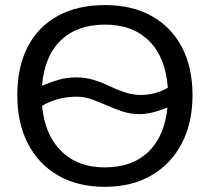

<svg xmlns="http://www.w3.org/2000/svg" viewBox="-20 -718 818 748"><path d="M730 -347.2Q730 -239.7 688.2 -159.4Q646.5 -79.1 569.8 -34.7Q493.2 9.8 388.2 9.8Q282.7 9.8 206.3 -34.4Q129.9 -78.6 88.6 -158.7Q47.4 -238.8 47.4 -347.2Q47.4 -457.5 88.1 -535.9Q128.9 -614.3 205.3 -656.2Q281.7 -698.2 389.2 -698.2Q494.6 -698.2 571 -655.5Q647.5 -612.8 688.7 -534.2Q730 -455.6 730 -347.2ZM389.2 -622.1Q280.8 -622.1 217 -561Q153.3 -500 143.6 -383.8Q173.3 -397 206.3 -406.7Q239.3 -416.5 278.8 -416.5Q309.1 -416.5 339.6 -408.2Q370.1 -399.9 407.2 -382.3Q445.8 -364.3 473.4 -356.2Q501 -348.1 527.8 -348.1Q585.4 -348.1 633.8 -376Q625.5 -493.7 561.5 -557.9Q497.6 -622.1 389.2 -622.1ZM388.2 -65.9Q494.6 -65.9 557.6 -126Q620.6 -186 632.3 -298.8Q567.9 -273.4 524.9 -273.4Q488.3 -273.4 456.8 -283.9Q425.3 -294.4 396 -307.6Q366.7 -320.3 338.1 -330.8Q309.6 -341.3 279.3 -341.3Q204.6 -341.3 144 -305.7Q154.3 -192.9 218.5 -129.4Q282.7 -65.9 388.2 -65.9Z"/></svg>

Font: Arimo
Style: Regular
Weight: 400
Designer: Steve Matteson
Foundry: Monotype Imaging Inc.
Version: Version 1.33